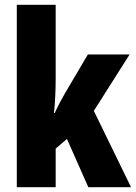

<svg xmlns="http://www.w3.org/2000/svg" viewBox="-20 -780 566 800"><path d="M212 -458V-760H50V0H212V-161L259 -201L348 0H526L371 -318L520 -553H346L250 -390C238 -369 222 -340 208 -309H205C210 -357 212 -407 212 -458Z"/></svg>

Font: Noto Sans Ethiopic ExtraCondensed Black
Style: Regular
Weight: 900
Width: 2
Designer: Monotype Design Team
Foundry: Monotype Imaging Inc.
Version: Version 2.102